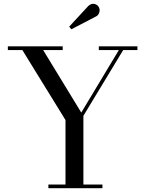

<svg xmlns="http://www.w3.org/2000/svg" viewBox="-20 -995 773 1015"><path d="M488.8 -908.7 357.4 -840.3 345.7 -854 446.3 -962.9Q461.9 -977.5 478.3 -974.4Q494.6 -971.2 502.4 -957.5Q509.3 -945.3 505.1 -930.2Q501 -915 488.8 -908.7ZM235.8 -19.5H326.2V-360.4L98.1 -730.5H21.5V-750H311.5V-730.5H208L409.7 -399.9L608.4 -730.5H502.4V-750H706.5V-730.5H631.3L420.9 -382.8V-19.5H521.5V0H235.8Z"/></svg>

Font: Bodoni* 11pt
Style: Regular
Weight: 400
Version: Version 2.3